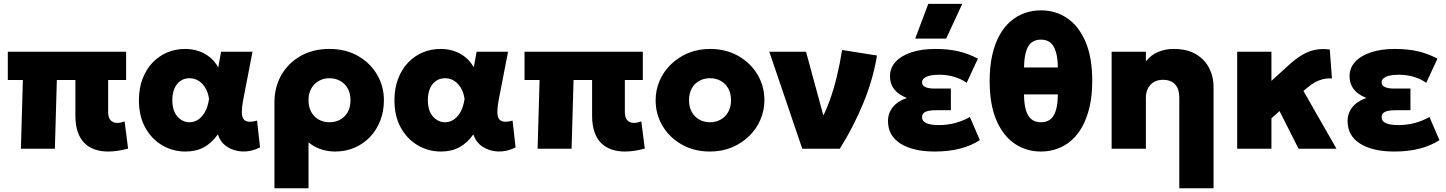

<svg xmlns="http://www.w3.org/2000/svg" viewBox="-20 -790 7682 1020"><path d="M555 15Q515 15 483 3.8Q451 -7.5 428 -30.5Q405 -53.5 392.8 -89.8Q380.5 -126 380.5 -176.5V-365H282L271.5 0H91L101.5 -365H21.5V-515H650V-365H554.5V-194.5Q554.5 -164.5 568 -150.8Q581.5 -137 603 -137Q612 -137 621.8 -139.2Q631.5 -141.5 642 -145L660.5 -0.5Q632.5 7 605.8 11Q579 15 555 15Z M965.5 15Q898.5 15 842.2 -17.8Q786 -50.5 752 -111.5Q718 -172.5 718 -257.5Q718 -321.5 737.5 -372Q757 -422.5 790.8 -457.8Q824.5 -493 868.8 -511.5Q913 -530 963.5 -530Q1001 -530 1034.2 -519Q1067.5 -508 1094.2 -486.5Q1121 -465 1139.5 -432L1154.5 -515H1321.5L1272 -260Q1265 -222 1264.8 -196.8Q1264.5 -171.5 1273 -158.8Q1281.5 -146 1299.2 -143.8Q1317 -141.5 1345.5 -149.5L1361.5 -7Q1315 16.5 1268.5 14.8Q1222 13 1186.2 -10.5Q1150.5 -34 1137.5 -76.5Q1105.5 -31 1063.8 -8Q1022 15 965.5 15ZM986.5 -140.5Q1011 -140.5 1032.2 -154.2Q1053.5 -168 1069 -195.5Q1084.5 -223 1090.5 -264.5Q1088 -282.5 1082.2 -298.8Q1076.5 -315 1067.2 -328.8Q1058 -342.5 1046 -352.8Q1034 -363 1019.2 -368.8Q1004.5 -374.5 987 -374.5Q960 -374.5 939.2 -360.5Q918.5 -346.5 907 -320.5Q895.5 -294.5 895.5 -258.5Q895.5 -201 922.8 -170.8Q950 -140.5 986.5 -140.5Z M1438 210V-246Q1438 -327.5 1474.8 -391.5Q1511.5 -455.5 1577.2 -492.8Q1643 -530 1730.5 -530Q1816.5 -530 1881.5 -493Q1946.5 -456 1983 -394Q2019.5 -332 2019.5 -257.5Q2019.5 -199.5 2000.5 -150Q1981.5 -100.5 1946.8 -63.5Q1912 -26.5 1864.5 -5.8Q1817 15 1760 15Q1720.5 15 1684.5 2.8Q1648.5 -9.5 1619 -33.5V210ZM1730.5 -140.5Q1762.5 -140.5 1788 -154.8Q1813.5 -169 1827.8 -195.2Q1842 -221.5 1842 -257.5Q1842 -293.5 1827.5 -319.8Q1813 -346 1787.5 -360.2Q1762 -374.5 1730.5 -374.5Q1699 -374.5 1673.8 -360.2Q1648.5 -346 1633.8 -319.8Q1619 -293.5 1619 -257.5Q1619 -221.5 1633.5 -195.2Q1648 -169 1673.2 -154.8Q1698.5 -140.5 1730.5 -140.5Z M2323 15Q2256 15 2199.8 -17.8Q2143.5 -50.5 2109.5 -111.5Q2075.5 -172.5 2075.5 -257.5Q2075.5 -321.5 2095 -372Q2114.5 -422.5 2148.2 -457.8Q2182 -493 2226.2 -511.5Q2270.5 -530 2321 -530Q2358.5 -530 2391.8 -519Q2425 -508 2451.8 -486.5Q2478.5 -465 2497 -432L2512 -515H2679L2629.5 -260Q2622.5 -222 2622.2 -196.8Q2622 -171.5 2630.5 -158.8Q2639 -146 2656.8 -143.8Q2674.5 -141.5 2703 -149.5L2719 -7Q2672.5 16.5 2626 14.8Q2579.5 13 2543.8 -10.5Q2508 -34 2495 -76.5Q2463 -31 2421.2 -8Q2379.5 15 2323 15ZM2344 -140.5Q2368.5 -140.5 2389.8 -154.2Q2411 -168 2426.5 -195.5Q2442 -223 2448 -264.5Q2445.5 -282.5 2439.8 -298.8Q2434 -315 2424.8 -328.8Q2415.5 -342.5 2403.5 -352.8Q2391.5 -363 2376.8 -368.8Q2362 -374.5 2344.5 -374.5Q2317.5 -374.5 2296.8 -360.5Q2276 -346.5 2264.5 -320.5Q2253 -294.5 2253 -258.5Q2253 -201 2280.2 -170.8Q2307.5 -140.5 2344 -140.5Z M3300 15Q3260 15 3228 3.8Q3196 -7.5 3173 -30.5Q3150 -53.5 3137.8 -89.8Q3125.5 -126 3125.5 -176.5V-365H3027L3016.5 0H2836L2846.5 -365H2766.5V-515H3395V-365H3299.5V-194.5Q3299.5 -164.5 3313 -150.8Q3326.5 -137 3348 -137Q3357 -137 3366.8 -139.2Q3376.5 -141.5 3387 -145L3405.5 -0.5Q3377.5 7 3350.8 11Q3324 15 3300 15Z M3752 15Q3667 15 3601.8 -22.2Q3536.5 -59.5 3499.8 -121.2Q3463 -183 3463 -257.5Q3463 -311.5 3484 -360.5Q3505 -409.5 3543.8 -447.5Q3582.5 -485.5 3635.5 -507.8Q3688.5 -530 3752 -530Q3837 -530 3902.2 -492.8Q3967.5 -455.5 4004.2 -393.8Q4041 -332 4041 -257.5Q4041 -204 4020 -154.8Q3999 -105.5 3960.2 -67.5Q3921.5 -29.5 3868.8 -7.2Q3816 15 3752 15ZM3752 -140.5Q3783.5 -140.5 3808.8 -154.8Q3834 -169 3848.8 -195.2Q3863.5 -221.5 3863.5 -257.5Q3863.5 -293.5 3849 -319.8Q3834.5 -346 3809.2 -360.2Q3784 -374.5 3752 -374.5Q3720 -374.5 3694.5 -360.2Q3669 -346 3654.8 -319.8Q3640.5 -293.5 3640.5 -257.5Q3640.5 -221.5 3655 -195.2Q3669.5 -169 3695 -154.8Q3720.5 -140.5 3752 -140.5Z M4242 0 4067 -515H4262L4375 -100L4332.5 -137Q4362 -186 4385.8 -250.8Q4409.5 -315.5 4426.5 -386.8Q4443.5 -458 4453.5 -524.5L4639 -495Q4618 -367 4565.5 -240.2Q4513 -113.5 4441.5 0Z M4946 15Q4830.5 15 4764 -27Q4697.5 -69 4697.5 -147Q4697.5 -188.5 4722.8 -220.5Q4748 -252.5 4797.5 -269.5Q4752.5 -287.5 4730.2 -316Q4708 -344.5 4708 -384.5Q4708 -429 4737.8 -461.5Q4767.5 -494 4821.8 -512Q4876 -530 4948 -530Q5016 -530 5069.2 -518Q5122.5 -506 5175 -478.5L5115.5 -350Q5086 -371 5048.5 -382Q5011 -393 4969.5 -393Q4941.5 -393 4921.2 -388.5Q4901 -384 4889.8 -375.2Q4878.5 -366.5 4878.5 -352.5Q4878.5 -336 4895.2 -327.8Q4912 -319.5 4944.5 -319.5H5031.5V-204.5H4951.5Q4928 -204.5 4911.5 -200.8Q4895 -197 4886.8 -189Q4878.5 -181 4878.5 -167.5Q4878.5 -145.5 4901.5 -135.5Q4924.5 -125.5 4967 -125.5Q5012 -125.5 5053.2 -136.2Q5094.5 -147 5132.5 -168.5L5185.5 -45.5Q5139 -15.5 5079.2 -0.2Q5019.5 15 4946 15ZM4842 -585 4911.5 -769.5H5092L5006.5 -585Z M5510 15Q5433 15 5371.2 -26.2Q5309.5 -67.5 5273.5 -150.8Q5237.5 -234 5237.5 -360Q5237.5 -436 5251 -496.2Q5264.5 -556.5 5289 -601.2Q5313.5 -646 5347.5 -675.8Q5381.5 -705.5 5422.8 -720.2Q5464 -735 5510 -735Q5587 -735 5648.5 -694Q5710 -653 5746.2 -569.8Q5782.5 -486.5 5782.5 -360Q5782.5 -284.5 5768.8 -224.2Q5755 -164 5730.5 -119Q5706 -74 5672 -44.2Q5638 -14.5 5597 0.2Q5556 15 5510 15ZM5510 -140.5Q5556 -140.5 5577.5 -176.2Q5599 -212 5600 -288.5H5420Q5420.5 -237.5 5430.2 -204.8Q5440 -172 5459.8 -156.2Q5479.5 -140.5 5510 -140.5ZM5420 -431.5H5600Q5599 -482.5 5589.2 -515.2Q5579.5 -548 5560 -563.8Q5540.5 -579.5 5510 -579.5Q5464 -579.5 5442.8 -543.8Q5421.5 -508 5420 -431.5Z M6245 210V-273Q6245 -316.5 6223.2 -341.2Q6201.5 -366 6157.5 -366Q6129.5 -366 6109.2 -353.8Q6089 -341.5 6078.2 -320Q6067.5 -298.5 6067.5 -270V0H5885.5V-515H6067.5V-464Q6095 -498.5 6133 -514.2Q6171 -530 6214 -530Q6287.5 -530 6334.5 -501.5Q6381.5 -473 6404.2 -427.2Q6427 -381.5 6427 -330V210Z M6552.5 0V-515H6734.5V-360.5L6828 -445.5Q6864 -478 6897.5 -498Q6931 -518 6966.5 -525.2Q7002 -532.5 7044.5 -527L7056 -373.5Q7028 -374.5 7005.8 -368.8Q6983.5 -363 6964.8 -352Q6946 -341 6927.5 -326L6904.5 -307L7080 0H6878.5L6777.5 -200L6734.5 -161.5V0Z M7387.5 15Q7272 15 7205.5 -27Q7139 -69 7139 -147Q7139 -188.5 7164.2 -220.5Q7189.5 -252.5 7239 -269.5Q7194 -287.5 7171.8 -316Q7149.5 -344.5 7149.5 -384.5Q7149.5 -429 7179.2 -461.5Q7209 -494 7263.2 -512Q7317.5 -530 7389.5 -530Q7457.5 -530 7510.8 -518Q7564 -506 7616.5 -478.5L7557 -350Q7527.5 -371 7490 -382Q7452.5 -393 7411 -393Q7383 -393 7362.8 -388.5Q7342.5 -384 7331.2 -375.2Q7320 -366.5 7320 -352.5Q7320 -336 7336.8 -327.8Q7353.5 -319.5 7386 -319.5H7473V-204.5H7393Q7369.5 -204.5 7353 -200.8Q7336.5 -197 7328.2 -189Q7320 -181 7320 -167.5Q7320 -145.5 7343 -135.5Q7366 -125.5 7408.5 -125.5Q7453.5 -125.5 7494.8 -136.2Q7536 -147 7574 -168.5L7627 -45.5Q7580.5 -15.5 7520.8 -0.2Q7461 15 7387.5 15Z"/></svg>

Font: Geologica Roman ExtraBold
Style: Regular
Weight: 800
Designer: Sindre Bremnes, Frode Helland
Foundry: Monokrom Skriftforlag AS
Version: Version 1.010;gftools[0.9.28]